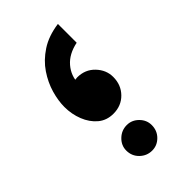

<svg xmlns="http://www.w3.org/2000/svg" viewBox="-153 -346 564 564"><g transform="rotate(-45 129.5 -63.5)"><path d="M200 -293V-215Q161 -207 140 -182.5Q119 -158 119 -126Q119 -107 124 -89L76 -62Q74 -70 73 -77.5Q72 -85 72 -92Q72 -114 83.5 -124.5Q95 -135 108.5 -138.5Q122 -142 129 -142Q162 -142 183.5 -119.5Q205 -97 205 -68Q205 -35 183.5 -13Q162 9 129 9Q101 9 81.5 -7.5Q62 -24 51.5 -50.5Q41 -77 41 -107Q41 -133 49.5 -162.5Q58 -192 76.5 -219.5Q95 -247 125.5 -267Q156 -287 200 -293ZM133 166Q111 166 95 150.5Q79 135 79 112Q79 91 95 75.5Q111 60 133 60Q154 60 169.5 75.5Q185 91 185 112Q185 135 169.5 150.5Q154 166 133 166Z"/></g></svg>

Font: Fustat
Style: Bold
Weight: 700
Designer: Mohamed Gaber, Khaled Hosny, Laura Garcia Mut
Foundry: Kief Type Foundry, Alif Type Foundry, Hard Type Foundry
Version: Version 1.007